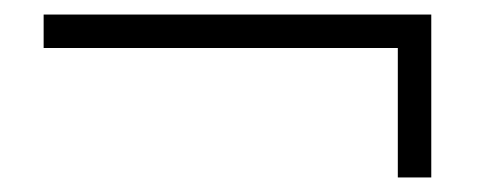

<svg xmlns="http://www.w3.org/2000/svg" viewBox="-20 -433 659 264"><path d="M573 -189V-413H40V-367H527V-189Z"/></svg>

Font: Perun Light
Style: Regular
Weight: 300
Foundry: Copyright (c) Stefan Peev, Context Ltd, 2016
Version: Version 1.089